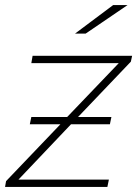

<svg xmlns="http://www.w3.org/2000/svg" viewBox="-22 -740 548 760"><path d="M496 -496 287 -277H419L413 -248H259L51 -29H409L403 0H-2L2 -23L217 -248H96L102 -277H244L448 -490H102L107 -519H501ZM426 -720H483L317 -607H275Z"/></svg>

Font: Montserrat Alternates ExLight
Style: Italic
Weight: 275
Italic angle: -11.3°
Designer: Julieta Ulanovsky
Foundry: Julieta Ulanovsky
Version: Version 7.200